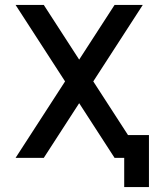

<svg xmlns="http://www.w3.org/2000/svg" viewBox="-20 -638 640 776"><path d="M482 118V0H450V-92H582V118ZM443 0 43 -618H157L557 0ZM43 0 443 -618H557L157 0Z"/></svg>

Font: Victor Mono Thin
Style: Regular
Weight: 100
Monospace: yes
Designer: Rune Bjørnerås
Version: Version 1.561;gftools[0.9.30]